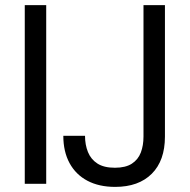

<svg xmlns="http://www.w3.org/2000/svg" viewBox="-20 -720 743 752"><path d="M77 0V-700H161V0ZM431 12Q368 12 322.5 -12Q277 -36 252.5 -81Q228 -126 228 -188H313Q313 -153 324.5 -124.5Q336 -96 361.5 -79.5Q387 -63 430 -63Q472 -63 496.5 -79Q521 -95 531.5 -122.5Q542 -150 542 -185V-700H626V-185Q626 -91 574.5 -39.5Q523 12 431 12Z"/></svg>

Font: DM Sans 10pt
Style: Regular
Weight: 400
Version: Version 4.004;gftools[0.9.30]